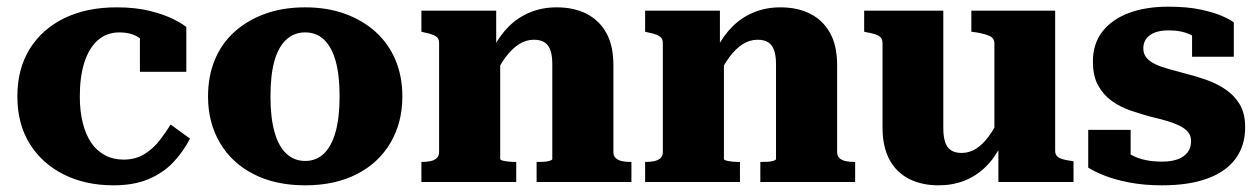

<svg xmlns="http://www.w3.org/2000/svg" viewBox="-20 -545 3772 575"><path d="M350 -67Q386 -67 412.5 -83.5Q439 -100 458 -124.5Q477 -149 491 -172L549 -130Q528 -89 497.5 -57.5Q467 -26 423.5 -8Q380 10 320 10Q236 10 171 -22.5Q106 -55 69 -114.5Q32 -174 32 -256Q32 -339 69 -398.5Q106 -458 172.5 -490.5Q239 -523 329 -523Q386 -523 428 -512.5Q470 -502 497.5 -488.5Q525 -475 538 -464V-330H399V-459Q412 -457 419.5 -450.5Q427 -444 430.5 -435.5Q434 -427 432.5 -418Q431 -409 425 -403Q413 -423 391 -435.5Q369 -448 338 -448Q300 -448 273.5 -425Q247 -402 233 -359Q219 -316 219 -256Q219 -212 228 -176.5Q237 -141 253.5 -117Q270 -93 294.5 -80Q319 -67 350 -67Z M1185 -256Q1185 -178 1149.5 -117.5Q1114 -57 1048.5 -23.5Q983 10 894 10Q805 10 739.5 -23.5Q674 -57 638.5 -117.5Q603 -178 603 -256Q603 -316 623 -365Q643 -414 681.5 -449Q720 -484 773.5 -503.5Q827 -523 894 -523Q960 -523 1013.5 -503.5Q1067 -484 1105.5 -449Q1144 -414 1164.5 -365Q1185 -316 1185 -256ZM790 -256Q790 -193 802 -150Q814 -107 837.5 -85Q861 -63 894 -63Q927 -63 950 -85Q973 -107 985 -150Q997 -193 997 -256Q997 -321 985 -363Q973 -405 950 -426.5Q927 -448 894 -448Q861 -448 837.5 -426.5Q814 -405 802 -363Q790 -321 790 -256Z M1242 0V-60H1243Q1258 -60 1269.5 -62.5Q1281 -65 1288 -71.5Q1295 -78 1295 -90V-415Q1295 -426 1290.5 -431.5Q1286 -437 1276 -441Q1266 -445 1250 -448L1242 -450V-513H1466V-402H1478V-69Q1478 -66 1485.5 -64Q1493 -62 1503.5 -61Q1514 -60 1523 -60H1526V0ZM1871 0H1587V-60H1588Q1597 -60 1608 -60.5Q1619 -61 1626.5 -63.5Q1634 -66 1634 -69V-353Q1634 -378 1628.5 -394Q1623 -410 1611 -418Q1599 -426 1579 -426Q1555 -426 1534 -412.5Q1513 -399 1494 -373.5Q1475 -348 1458 -309L1456 -399Q1476 -438 1503.5 -465.5Q1531 -493 1567.5 -508Q1604 -523 1647 -523Q1699 -523 1737 -503.5Q1775 -484 1796 -446Q1817 -408 1817 -350V-90Q1817 -78 1824 -71.5Q1831 -65 1842.5 -62.5Q1854 -60 1869 -60H1871Z M1912 0V-60H1913Q1928 -60 1939.5 -62.5Q1951 -65 1958 -71.5Q1965 -78 1965 -90V-415Q1965 -426 1960.5 -431.5Q1956 -437 1946 -441Q1936 -445 1920 -448L1912 -450V-513H2136V-402H2148V-69Q2148 -66 2155.5 -64Q2163 -62 2173.5 -61Q2184 -60 2193 -60H2196V0ZM2541 0H2257V-60H2258Q2267 -60 2278 -60.5Q2289 -61 2296.5 -63.5Q2304 -66 2304 -69V-353Q2304 -378 2298.5 -394Q2293 -410 2281 -418Q2269 -426 2249 -426Q2225 -426 2204 -412.5Q2183 -399 2164 -373.5Q2145 -348 2128 -309L2126 -399Q2146 -438 2173.5 -465.5Q2201 -493 2237.5 -508Q2274 -523 2317 -523Q2369 -523 2407 -503.5Q2445 -484 2466 -446Q2487 -408 2487 -350V-90Q2487 -78 2494 -71.5Q2501 -65 2512.5 -62.5Q2524 -60 2539 -60H2541Z M2805 -513V-162Q2805 -136 2810.5 -119.5Q2816 -103 2828 -95Q2840 -87 2860 -87Q2882 -87 2902 -99Q2922 -111 2941 -136.5Q2960 -162 2978 -203L2980 -114Q2960 -73 2932 -45.5Q2904 -18 2868.5 -4Q2833 10 2791 10Q2740 10 2702 -9.5Q2664 -29 2643.5 -67.5Q2623 -106 2623 -163V-415Q2623 -431 2612 -437.5Q2601 -444 2577 -448L2568 -450V-513ZM3140 -513V-93Q3140 -83 3146 -77Q3152 -71 3163 -68Q3174 -65 3189 -63L3195 -62V0H2970V-115L2958 -111V-415Q2958 -431 2943 -437.5Q2928 -444 2904 -448L2889 -450V-513Z M3547 -123Q3547 -139 3537.5 -150Q3528 -161 3511.5 -169Q3495 -177 3474 -183Q3453 -189 3428 -195Q3398 -203 3367 -213.5Q3336 -224 3310.5 -242Q3285 -260 3269 -288.5Q3253 -317 3253 -361Q3253 -414 3281.5 -450.5Q3310 -487 3360.5 -506Q3411 -525 3479 -525Q3535 -525 3575 -516.5Q3615 -508 3640 -497Q3665 -486 3675 -478V-375H3550V-464Q3565 -464 3572.5 -460Q3580 -456 3582 -448.5Q3584 -441 3582 -433Q3580 -425 3576 -418Q3566 -430 3551.5 -438Q3537 -446 3519.5 -450Q3502 -454 3480 -454Q3443 -454 3423.5 -439.5Q3404 -425 3404 -400Q3404 -383 3414 -371.5Q3424 -360 3441.5 -352Q3459 -344 3481.5 -338Q3504 -332 3529 -325Q3561 -317 3592.5 -306Q3624 -295 3650.5 -277Q3677 -259 3693 -232Q3709 -205 3709 -164Q3709 -109 3680.5 -70Q3652 -31 3596.5 -10.5Q3541 10 3460 10Q3406 10 3362 1.5Q3318 -7 3287 -19.5Q3256 -32 3239 -43V-156H3366V-40Q3349 -48 3339.5 -58Q3330 -68 3327.5 -78Q3325 -88 3328 -95.5Q3331 -103 3339 -104Q3353 -89 3371 -79.5Q3389 -70 3411.5 -65.5Q3434 -61 3460 -61Q3488 -61 3507 -68Q3526 -75 3536.5 -88.5Q3547 -102 3547 -123Z"/></svg>

Font: Roboto Serif 36pt
Style: Bold
Weight: 700
Version: Version 1.008